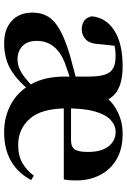

<svg xmlns="http://www.w3.org/2000/svg" viewBox="138 -735 614 930"><g transform="rotate(90 445.0 -270.0)"><path d="M188 17Q122 17 81.5 -19.5Q41 -56 41 -121Q41 -164 60.5 -196Q80 -228 125.5 -253.5Q171 -279 249 -302Q287 -313 338 -326Q389 -339 429 -349V-325Q389 -313 349.5 -299.5Q310 -286 284 -277Q233 -257 205.5 -223Q178 -189 178 -141Q178 -96 203 -72Q228 -48 267 -48Q290 -48 311 -56.5Q332 -65 357.5 -85Q383 -105 418 -140L435 -124H432Q393 -73 355 -41.5Q317 -10 277 3.5Q237 17 188 17ZM620 17Q546 17 485 -16Q424 -49 387.5 -114.5Q351 -180 351 -275V-388Q351 -442 341.5 -471Q332 -500 310 -511.5Q288 -523 250 -523Q225 -523 198.5 -517.5Q172 -512 135 -497L202 -523L194 -446Q192 -398 171 -378.5Q150 -359 123 -359Q70 -359 59 -407Q65 -476 127.5 -516.5Q190 -557 301 -557Q381 -557 424.5 -528Q468 -499 479 -434L423 -436Q454 -494 508 -525.5Q562 -557 628 -557Q702 -557 752 -527.5Q802 -498 828 -447Q854 -396 854 -333Q854 -314 853 -300Q852 -286 849 -272H413V-307H658Q692 -307 704 -325.5Q716 -344 716 -388Q716 -454 689 -488.5Q662 -523 619 -523Q587 -523 561 -499Q535 -475 520 -423Q505 -371 505 -287Q505 -164 555 -107.5Q605 -51 682 -51Q735 -51 770.5 -72Q806 -93 831 -127L852 -114Q820 -52 762 -17.5Q704 17 620 17Z"/></g></svg>

Font: Noto Serif TC ExtraLight ExtraBold
Style: Regular
Weight: 800
Version: Version 2.002-H1;hotconv 1.1.0;makeotfexe 2.6.0